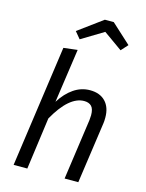

<svg xmlns="http://www.w3.org/2000/svg" viewBox="-139 -1041 852 1124"><g transform="rotate(15 287.0 -479.5)"><path d="M504 -406Q504 -384 502 -372L449 0H366L418 -368Q420 -390 420 -398Q420 -436 404.5 -452Q389 -468 360 -468Q269 -468 183 -315L140 0H57L161 -737L245 -747L198 -420Q233 -476 278.5 -507Q324 -538 377 -538Q437 -538 470.5 -503Q504 -468 504 -406ZM206 -851 353 -959H407L525 -851L488 -810L374 -891L240 -810Z"/></g></svg>

Font: FiraGO Book
Style: Italic
Weight: 350
Italic angle: -8°
Designer: bBox Type GmbH
Foundry: bBox Type GmbH
Version: Version 1.001